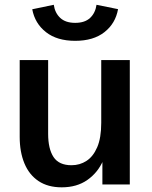

<svg xmlns="http://www.w3.org/2000/svg" viewBox="-20 -782 643 814"><path d="M241.7 12.2Q183.1 12.2 143.3 -14.4Q103.5 -41 83.5 -89.4Q63.5 -137.7 63.5 -201.7V-527.3H184.1V-214.8Q184.1 -150.9 207 -116.2Q230 -81.5 283.2 -81.5Q318.4 -81.5 346.7 -99.9Q375 -118.2 392.1 -157.7Q409.2 -197.3 409.2 -261.2V-527.3H530.3V0H414.1V-124L417.5 -102.1Q395 -50.3 350.3 -19Q305.7 12.2 241.7 12.2ZM298.8 -608.9Q221.7 -608.9 174.8 -645.8Q127.9 -682.6 116.7 -742.7L208 -761.7Q212.9 -727.1 235.4 -706.1Q257.8 -685.1 298.8 -685.1Q339.8 -685.1 362.1 -706.1Q384.3 -727.1 389.2 -761.7L480.5 -743.2Q469.7 -682.6 422.9 -645.8Q376 -608.9 298.8 -608.9Z"/></svg>

Font: Schibsted Grotesk SemiBold
Style: Regular
Weight: 600
Designer: Bakken & Baeck AS, Henrik Kongsvoll
Foundry: Schibsted ASA
Version: Version 1.100;gftools[0.9.25]